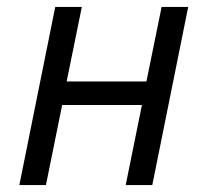

<svg xmlns="http://www.w3.org/2000/svg" viewBox="-20 -536 601 556"><path d="M36 0 140 -516H217L173 -300H404L448 -516H525L421 0H344L391 -232H160L113 0Z"/></svg>

Font: IBM Plex Sans
Style: Italic
Weight: 400
Italic angle: -11.31°
Designer: Mike Abbink, Paul van der Laan, Pieter van Rosmalen
Foundry: Bold Monday
Version: Version 3.201